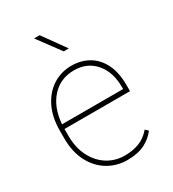

<svg xmlns="http://www.w3.org/2000/svg" viewBox="-184 -849 861 958"><g transform="rotate(-30 246.5 -369.5)"><path d="M290 -619.1H260.7L164.6 -749H196.8ZM447.8 -281.7H70.3V-243.2Q70.3 -174.3 96.2 -123.3Q122.1 -72.3 166.5 -44.2Q210.9 -16.1 266.1 -16.1Q309.6 -16.1 346.9 -29.5Q384.3 -43 415.5 -79.1L431.2 -64Q406.7 -30.8 366.5 -10.5Q326.2 9.8 266.1 9.8Q205.1 9.8 155 -20.3Q105 -50.3 75.4 -106.9Q45.9 -163.6 45.9 -243.2V-284.2Q45.9 -364.7 74.5 -421.4Q103 -478 150.9 -508.1Q198.7 -538.1 256.8 -538.1Q312.5 -538.1 355.7 -512.9Q398.9 -487.8 423.3 -438.7Q447.8 -389.6 447.8 -317.4ZM256.8 -511.7Q178.7 -511.7 128.7 -456.8Q78.6 -401.9 71.3 -308.1H423.3V-319.3Q423.3 -406.2 377.9 -459Q332.5 -511.7 256.8 -511.7Z"/></g></svg>

Font: Robert Sans Thin
Style: Regular
Weight: 100
Designer: Christian Robertson (extended by Adam Twardoch)
Foundry: Google
Version: Version 12.135;April 2, 2019;FontCreator 11.5.0.2425 64-bit;